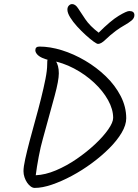

<svg xmlns="http://www.w3.org/2000/svg" viewBox="-20 -935 678 940"><path d="M190 -256Q179 -218 169.5 -167.5Q160 -117 155 -77Q202 -79 254 -101Q306 -123 355.5 -157Q405 -191 445.5 -229Q486 -267 510 -301.5Q534 -336 534 -358Q534 -400 509 -445Q484 -490 440.5 -530.5Q397 -571 342 -600Q287 -629 228 -639Q203 -644 186 -652Q169 -660 161 -670Q153 -680 153 -689Q153 -707 173 -707Q225 -707 283 -689Q341 -671 397 -638Q453 -605 498.5 -561Q544 -517 571 -464.5Q598 -412 598 -356Q598 -323 575.5 -285Q553 -247 515 -209Q477 -171 429.5 -136Q382 -101 331.5 -74Q281 -47 234 -31Q187 -15 150 -15Q140 -15 130.5 -22Q121 -29 113 -40.5Q105 -52 100 -67Q95 -82 95 -97Q95 -118 103.5 -156.5Q112 -195 125 -244.5Q138 -294 153 -347.5Q168 -401 181 -453Q194 -505 202.5 -548Q211 -591 211 -619Q211 -637 213 -646.5Q215 -656 226 -656Q232 -656 239.5 -651Q247 -646 253.5 -636Q260 -626 264 -611Q268 -596 268 -576Q268 -541 247.5 -465.5Q227 -390 190 -256ZM613 -881Q638 -881 638 -861Q638 -846 624 -834.5Q610 -823 589.5 -811.5Q569 -800 547 -784Q518 -762 496.5 -741Q475 -720 460 -720Q454 -720 437.5 -732Q421 -744 399.5 -763.5Q378 -783 357.5 -805.5Q337 -828 323.5 -850Q310 -872 310 -888Q310 -900 317 -907.5Q324 -915 333 -915Q349 -915 362.5 -894Q376 -873 398 -840.5Q420 -808 463 -775Q522 -834 561 -857.5Q600 -881 613 -881Z"/></svg>

Font: Kalam Variable Light
Style: Regular
Weight: 300
Designer: Lipi Raval, Jonny Pinhorn
Foundry: Indian Type Foundry
Version: Version 3.000